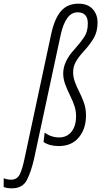

<svg xmlns="http://www.w3.org/2000/svg" viewBox="-156 -785 551 1045"><path d="M29 81 174 -594Q201 -718 266 -718Q322 -718 322 -657Q322 -613 302 -583Q282 -553 248 -515Q188 -450 188 -385Q188 -356 199 -326Q210 -296 225 -266Q240 -236 249 -209Q258 -182 258 -153Q258 -99 233 -68Q208 -37 166 -37Q123 -37 87 -63L81 -12Q114 10 164 10Q234 10 273 -37Q312 -84 312 -157Q312 -196 300 -228Q288 -260 275 -286Q260 -315 251 -341Q242 -367 242 -391Q242 -422 256 -447.5Q270 -473 299 -505Q335 -544 355 -579Q375 -614 375 -662Q375 -707 348 -736Q321 -765 271 -765Q210 -765 175 -723.5Q140 -682 122 -597L-22 76Q-34 135 -48.5 164Q-63 193 -96 193Q-116 193 -136 185V233Q-117 240 -92 240Q-32 240 -9 193.5Q14 147 29 81Z"/></svg>

Font: Noto Sans Display Condensed Light
Style: Italic
Weight: 300
Width: 3
Designer: Monotype Design team
Foundry: Monotype Imaging Inc.
Version: 1.000